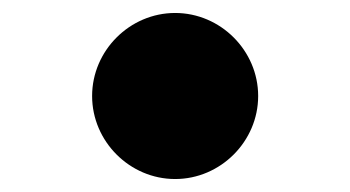

<svg xmlns="http://www.w3.org/2000/svg" viewBox="-20 -528 540 296"><path d="M122 -380C122 -310 180 -252 250 -252C320 -252 378 -310 378 -380C378 -450 320 -508 250 -508C180 -508 122 -450 122 -380Z"/></svg>

Font: GenEiGothic-pro-Regular
Style: Bold
Weight: 700
Designer: Ryoko NISHIZUKA (kana & ideographs); Paul D. Hunt (Latin, Greek & Cyrillic); Wenlong ZHANG (bopomofo); Sandoll Communica
Foundry: Adobe Systems Incorporated; o_tamon
Version: Version 1.000.140830